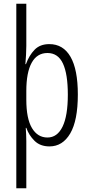

<svg xmlns="http://www.w3.org/2000/svg" viewBox="-20 -780 483 1036"><path d="M400 -270Q400 -130 359 -60Q318 10 247 10Q197 10 166.5 -20Q136 -50 122 -90H119Q120 -75 121 -56.5Q122 -38 122 -19V236H68V-760H122V-532Q122 -510 120.5 -484.5Q119 -459 117 -434H120Q137 -481 166.5 -511.5Q196 -542 246 -542Q321 -542 360.5 -473.5Q400 -405 400 -270ZM346 -269Q346 -381 319.5 -437.5Q293 -494 236 -494Q180 -494 151 -441.5Q122 -389 122 -289V-242Q122 -140 152.5 -89Q183 -38 236 -38Q289 -38 317.5 -96.5Q346 -155 346 -269Z"/></svg>

Font: Noto Sans Sinhala ExtraCondensed Light
Style: Regular
Weight: 300
Width: 2
Designer: Jelle Bosma - Monotype Design Team
Foundry: Monotype Imaging Inc.
Version: Version 2.006; ttfautohint (v1.8.4.7-5d5b)